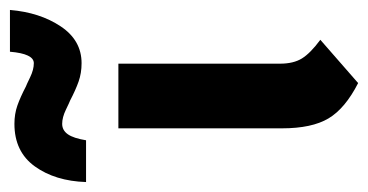

<svg xmlns="http://www.w3.org/2000/svg" viewBox="-230 -531 740 386"><g transform="rotate(-90 140.0 -338.0)"><path d="M75 -141V-470H205V-145Q205 -118 215.5 -101Q226 -84 253 -64L166 12Q115 -14 95 -47.5Q75 -81 75 -141ZM84 -679Q104 -679 121 -673Q138 -667 159 -656Q162 -655 177.5 -647.5Q193 -640 206 -640Q225 -640 229 -688H313Q308 -628 280 -586Q252 -544 206 -544Q186 -544 169 -550Q152 -556 131 -567Q128 -568 112.5 -575.5Q97 -583 84 -583Q71 -583 63 -571.5Q55 -560 51 -535H-33Q-31 -597 -1.5 -638Q28 -679 84 -679Z"/></g></svg>

Font: KoHo
Style: Bold
Weight: 700
Designer: Cadson Demak & Katatrad Team
Foundry: Cadson Demak Co.,Ltd.
Version: Version 1.000; ttfautohint (v1.6)